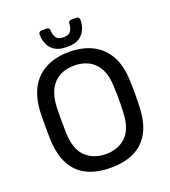

<svg xmlns="http://www.w3.org/2000/svg" viewBox="-158 -997 993 1122"><g transform="rotate(-20 338.5 -436.5)"><path d="M339 10Q253 10 192 -19.5Q131 -49 98 -110.5Q65 -172 61 -265Q60 -309 60 -349.5Q60 -390 61 -434Q65 -526 99.5 -587.5Q134 -649 195.5 -679.5Q257 -710 339 -710Q420 -710 481.5 -679.5Q543 -649 578 -587.5Q613 -526 616 -434Q618 -390 618 -349.5Q618 -309 616 -265Q613 -172 579.5 -110.5Q546 -49 485 -19.5Q424 10 339 10ZM339 -75Q415 -75 463.5 -121Q512 -167 516 -270Q518 -315 518 -350.5Q518 -386 516 -430Q514 -499 490.5 -542Q467 -585 428 -605Q389 -625 339 -625Q289 -625 250 -605Q211 -585 187.5 -542Q164 -499 161 -430Q160 -386 160 -350.5Q160 -315 161 -270Q165 -167 214 -121Q263 -75 339 -75ZM339 -741Q291 -741 263.5 -758.5Q236 -776 224 -804.5Q212 -833 212 -864Q212 -872 217 -877.5Q222 -883 231 -883H262Q271 -883 276 -877.5Q281 -872 281 -864Q281 -841 292.5 -821Q304 -801 339 -801Q373 -801 385 -821Q397 -841 397 -865Q397 -872 402 -877.5Q407 -883 416 -883H447Q456 -883 461 -877.5Q466 -872 466 -864Q466 -833 454 -804.5Q442 -776 415 -758.5Q388 -741 339 -741Z"/></g></svg>

Font: RubikRegular
Style: Regular
Weight: 400
Designer: Hubert and Fischer
Foundry: Hubert and Fischer
Version: Version 2.300;gftools[0.9.30]